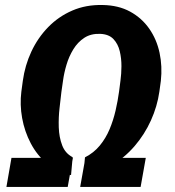

<svg xmlns="http://www.w3.org/2000/svg" viewBox="-20 -740 692 760"><path d="M451.2 -377 457 -421.9Q460.4 -446.8 460.7 -477.5Q460.9 -508.3 454.1 -537.1Q447.3 -565.9 429.2 -585.2Q411.1 -604.5 377 -606Q339.8 -607.4 313.7 -590.3Q287.6 -573.2 270.3 -544.9Q252.9 -516.6 243.2 -483.6Q233.4 -450.7 229.5 -420.9L223.1 -376.5Q220.2 -350.6 215.8 -313Q211.4 -275.4 212.6 -236.1Q213.9 -196.8 226.1 -164.8Q238.3 -132.8 267.6 -117.7L261.2 -46.9Q206.1 -58.6 166.3 -92Q126.5 -125.5 101.8 -172.6Q77.1 -219.7 67.6 -272.7Q58.1 -325.7 64.5 -377L70.3 -419.9Q78.6 -481 104.2 -535.9Q129.9 -590.8 170.9 -632.8Q211.9 -674.8 266.1 -698.2Q320.3 -721.7 386.2 -720.2Q448.7 -719.2 494.9 -694.1Q541 -668.9 570.6 -626.7Q600.1 -584.5 611.6 -531Q623 -477.5 616.7 -419.9L610.8 -377Q602.5 -318.8 577.4 -263.2Q552.2 -207.5 512.7 -161.6Q473.1 -115.7 421.6 -85.2Q370.1 -54.7 309.6 -46.4L316.4 -117.2Q351.1 -134.8 375 -163.8Q398.9 -192.9 413.8 -228.5Q428.7 -264.2 437.5 -302.5Q446.3 -340.8 451.2 -377ZM297.4 0 317.9 -115.2H557.1L536.6 0ZM5.4 0 25.4 -115.2H268.6L248 0Z"/></svg>

Font: Roboto
Style: Bold Italic
Weight: 700
Italic angle: -12°
Designer: Christian Robertson
Foundry: Google
Version: Version 3.0